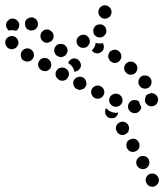

<svg xmlns="http://www.w3.org/2000/svg" viewBox="9 -623 624 730"><g transform="rotate(-90 321.0 -258.0)"><path d="M20 25Q24 21 25 17Q27 12 26 7Q26 2 24 -2Q19 -12 9 -15Q-1 -18 -10 -13Q-15 -11 -18 -7Q-21 -4 -23 1Q-24 6 -24 11Q-24 16 -21 20Q-19 25 -15 28Q-12 31 -7 33Q-2 34 3 34Q8 34 12 31H13Q17 29 20 25ZM308 31Q313 31 317 29Q322 27 325 23Q329 20 330 15Q331 12 332 9Q332 6 332 3Q330 0 329 -3Q328 -6 328 -8Q326 -11 323 -14Q320 -16 316 -17Q311 -19 306 -19Q301 -19 296 -17Q292 -15 289 -11Q285 -8 283 -3Q280 7 284 16Q288 26 298 29Q303 31 308 31ZM399 -17Q400 -27 394 -35Q390 -39 386 -41Q381 -43 377 -44Q372 -44 367 -43Q362 -41 358 -38Q350 -31 349 -21Q348 -10 355 -2Q358 1 363 4Q367 6 372 6Q377 7 382 5Q386 4 390 1L391 0Q398 -6 399 -17ZM88 -11Q91 -15 92 -20Q93 -25 93 -30Q92 -35 90 -39Q85 -48 75 -51Q65 -54 56 -49Q47 -44 44 -34Q41 -24 46 -15Q51 -6 61 -3Q71 0 80 -5Q85 -7 88 -11ZM267 -37Q263 -40 260 -44Q257 -48 256 -53Q255 -58 256 -63Q257 -68 260 -72Q263 -76 267 -79Q271 -82 276 -83Q281 -83 286 -83Q296 -80 302 -72Q307 -63 305 -53Q305 -49 303 -46Q302 -44 300 -41Q293 -40 287 -37Q283 -35 279 -33Q278 -33 277 -33Q277 -33 276 -33Q271 -34 267 -37ZM158 -58Q160 -68 155 -77Q153 -82 149 -85Q145 -88 140 -89Q135 -90 130 -89Q125 -89 121 -86Q112 -81 109 -71Q107 -61 112 -52Q114 -47 118 -44Q122 -41 127 -40Q132 -39 137 -40Q142 -40 146 -43Q155 -48 158 -58ZM451 -65Q452 -70 452 -75Q452 -80 449 -84Q447 -89 443 -92Q435 -99 425 -98Q415 -97 408 -89Q401 -81 402 -70Q403 -60 411 -53Q415 -50 419 -49Q424 -47 429 -48Q434 -48 438 -50Q443 -53 446 -57Q450 -61 451 -65ZM223 -99Q225 -109 219 -118Q214 -126 204 -129Q194 -131 185 -125H184Q176 -120 173 -109Q171 -99 177 -91Q182 -82 192 -80Q203 -77 211 -83H212Q220 -89 223 -99ZM282 -120Q286 -110 295 -106Q300 -104 305 -104Q310 -104 314 -106Q319 -108 323 -112Q326 -115 328 -120Q332 -130 328 -139Q324 -149 315 -153Q310 -155 305 -155Q300 -155 295 -153Q291 -151 287 -147Q284 -144 282 -139Q278 -129 282 -120ZM496 -139Q494 -149 486 -155Q481 -157 477 -158Q472 -159 467 -158Q462 -157 458 -154Q454 -152 451 -147Q445 -138 447 -128Q450 -118 458 -113Q462 -110 467 -109Q472 -108 477 -109Q482 -110 486 -113Q490 -116 493 -120Q499 -129 496 -139ZM271 -163Q273 -165 275 -167Q273 -168 271 -169Q268 -170 266 -170Q261 -171 256 -170Q251 -169 247 -166Q238 -160 237 -150Q235 -140 240 -131Q244 -127 248 -124Q253 -121 258 -121Q257 -125 257 -130Q257 -139 261 -147V-148Q265 -156 271 -163ZM658 -153Q665 -160 666 -171Q666 -176 664 -180Q662 -185 658 -189Q655 -192 650 -194Q646 -196 641 -196H640Q630 -196 623 -189Q615 -182 615 -171Q615 -166 617 -162Q619 -157 622 -153Q626 -150 631 -148Q635 -146 640 -146Q651 -146 658 -153ZM563 -166Q568 -165 572 -166Q577 -167 582 -169Q586 -172 589 -176Q595 -184 593 -194Q592 -205 583 -211Q579 -214 574 -215Q570 -216 565 -215Q560 -215 555 -212Q551 -209 548 -205Q542 -197 544 -187Q545 -177 554 -171V-170Q558 -167 563 -166ZM313 -209Q309 -200 312 -190Q316 -180 325 -176Q334 -171 344 -175Q354 -178 358 -188Q361 -192 361 -197Q361 -202 359 -207Q358 -212 354 -215Q351 -219 347 -221Q337 -226 328 -222Q318 -219 313 -209ZM508 -175Q503 -175 498 -177Q489 -181 485 -191Q481 -200 485 -210Q487 -213 489 -216Q491 -219 494 -221Q501 -214 509 -210Q516 -207 524 -206Q523 -205 522 -203Q520 -193 521 -184Q522 -181 522 -179Q521 -179 520 -178Q519 -177 517 -177Q513 -175 508 -175ZM519 -231Q528 -226 538 -230Q547 -234 552 -243Q556 -253 552 -262V-263Q548 -272 539 -277Q529 -281 520 -277Q515 -275 511 -272Q508 -268 506 -264Q504 -259 504 -254Q504 -249 505 -245Q509 -235 519 -231ZM344 -268Q344 -263 346 -259Q347 -254 350 -250Q354 -246 358 -244Q367 -239 377 -243Q387 -246 392 -255Q396 -264 393 -274Q390 -284 381 -289Q372 -294 362 -290Q352 -287 347 -278Q345 -273 344 -268ZM418 -288Q428 -291 435 -297Q442 -303 446 -311Q449 -310 452 -308Q455 -307 457 -304Q464 -297 464 -286Q463 -276 455 -269Q447 -262 437 -262Q427 -263 420 -271Q419 -272 418 -273Q417 -274 416 -276Q416 -279 415 -281Q414 -283 413 -285Q413 -285 413 -286Q413 -286 413 -287Q416 -287 418 -288ZM380 -326Q383 -316 393 -311Q402 -306 412 -309Q422 -312 426 -322H427Q429 -326 429 -331Q430 -336 428 -341Q427 -346 424 -350Q421 -353 416 -356Q412 -358 407 -359Q402 -359 397 -358Q392 -356 389 -353Q385 -350 382 -345Q377 -336 380 -326ZM519 -338Q520 -348 513 -356Q506 -363 495 -364Q485 -364 477 -357Q470 -350 469 -339Q469 -329 476 -321Q483 -314 493 -313Q504 -313 511 -320Q519 -327 519 -338ZM572 -382Q574 -387 574 -392Q574 -397 572 -401Q570 -406 566 -409Q559 -417 548 -416Q538 -416 531 -409L530 -408Q527 -405 525 -400Q523 -396 523 -391Q524 -386 526 -381Q528 -377 531 -373Q539 -366 549 -366Q559 -366 566 -374H567Q570 -378 572 -382ZM416 -393Q419 -383 428 -378Q437 -373 447 -376Q457 -379 462 -388H463Q467 -397 465 -407Q462 -417 453 -422Q444 -427 434 -424Q424 -421 419 -412Q414 -403 416 -393ZM620 -449Q620 -454 619 -458Q617 -463 614 -467Q611 -471 607 -473Q605 -474 603 -474Q602 -475 600 -475Q594 -474 587 -474Q582 -473 579 -470Q575 -467 573 -462Q570 -458 570 -453Q570 -448 571 -443Q573 -438 576 -434Q579 -431 583 -428Q593 -424 603 -427Q612 -430 617 -439Q620 -444 620 -449ZM453 -459Q456 -449 465 -444Q474 -439 484 -442Q494 -445 499 -454Q504 -463 501 -473Q498 -483 489 -488Q480 -493 470 -490Q460 -488 455 -479V-478Q450 -469 453 -459ZM594 -547Q604 -545 610 -537L611 -536Q614 -532 615 -528Q616 -523 615 -518Q614 -513 612 -509Q609 -505 605 -502Q597 -495 587 -497Q576 -499 570 -507Q570 -508 569 -508Q569 -509 569 -509Q570 -514 571 -518Q572 -528 570 -537Q571 -538 573 -540Q574 -541 576 -542Q584 -548 594 -547ZM502 -538Q500 -533 499 -528Q498 -523 500 -519Q501 -514 504 -510Q510 -502 520 -500Q531 -499 539 -505Q547 -511 549 -522Q550 -532 544 -540Q541 -544 537 -547Q533 -549 528 -550Q523 -551 518 -549Q513 -548 509 -545Q505 -542 502 -538Z"/></g></svg>

Font: FRB American Cursive Dotted Black
Style: Bold Italic
Weight: 900
Italic angle: -25°
Version: Version 2.0;Modular Font Editor K font №1